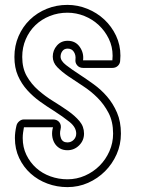

<svg xmlns="http://www.w3.org/2000/svg" viewBox="-20 -752 579 786"><path d="M256 -732Q298 -732 337.5 -716Q377 -700 407 -672Q437 -644 455 -606Q473 -568 473 -524L472 -505Q472 -492 463 -483Q454 -474 440 -474H320Q305 -474 296 -484.5Q287 -495 289 -509Q291 -526 282.5 -539.5Q274 -553 257 -553Q243 -553 235.5 -543Q228 -533 228 -520Q228 -503 250.5 -485.5Q273 -468 304 -448Q333 -429 363.5 -407Q394 -385 418.5 -356.5Q443 -328 459 -291Q475 -254 475 -205Q475 -160 457.5 -120.5Q440 -81 410 -51Q380 -21 340.5 -3.5Q301 14 256 14Q213 14 174 -0.5Q135 -15 105.5 -41.5Q76 -68 58.5 -105Q41 -142 41 -187Q41 -210 47 -236Q49 -247 58 -255Q67 -263 78 -263H197Q214 -263 223 -251.5Q232 -240 228 -223Q223 -204 229.5 -186.5Q236 -169 256 -169Q271 -169 281.5 -179.5Q292 -190 292 -205Q292 -231 264.5 -253Q237 -275 201 -298Q172 -316 143.5 -336.5Q115 -357 91.5 -383Q68 -409 53.5 -442Q39 -475 39 -519Q39 -565 56 -604Q73 -643 102.5 -671.5Q132 -700 171.5 -716Q211 -732 256 -732ZM256 -700Q218 -700 184 -686.5Q150 -673 125 -649Q100 -625 85.5 -591.5Q71 -558 71 -519Q71 -473 89.5 -440.5Q108 -408 136.5 -383Q165 -358 197.5 -338Q230 -318 258.5 -298Q287 -278 305.5 -256Q324 -234 324 -205Q324 -177 304 -157Q284 -137 256 -137Q237 -137 223.5 -145.5Q210 -154 202.5 -167.5Q195 -181 193.5 -197.5Q192 -214 197 -231H78Q76 -220 74.5 -209Q73 -198 73 -187Q73 -149 88 -118Q103 -87 128 -64.5Q153 -42 186.5 -30Q220 -18 256 -18Q294 -18 328 -33Q362 -48 387.5 -73.5Q413 -99 428 -133Q443 -167 443 -205Q443 -254 424.5 -289.5Q406 -325 379 -352Q352 -379 319.5 -400Q287 -421 260 -439.5Q233 -458 214.5 -477Q196 -496 196 -520Q196 -546 213 -565.5Q230 -585 257 -585Q289 -585 306.5 -560Q324 -535 320 -505H440L441 -524Q441 -561 425.5 -593Q410 -625 384.5 -649Q359 -673 325.5 -686.5Q292 -700 256 -700Z"/></svg>

Font: Lichte PostBus
Style: Regular
Weight: 400
Designer: Peter Wiegel
Version: Version 1.001